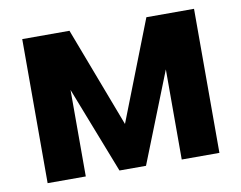

<svg xmlns="http://www.w3.org/2000/svg" viewBox="-65 -631 897 716"><g transform="rotate(-10 384.0 -272.5)"><path d="M382.8 -167.3 239.3 -545.5H60.4V0H204.9V-327.4L332.4 0H432.9L568.2 -341.3V0H710.9V-545.5H530.5Z"/></g></svg>

Font: Margiela Sans
Style: Bold
Weight: 700
Designer: Stefan Endress, Andreas Faust
Version: Version 1.100;FEAKit 1.0